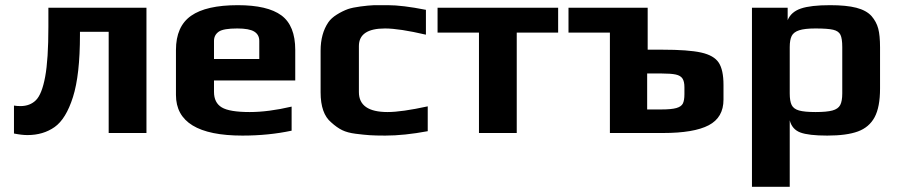

<svg xmlns="http://www.w3.org/2000/svg" viewBox="-20 -514 3471 742"><path d="M34 2V-106Q46 -104 59 -104Q96 -104 119 -127Q142 -150 154.5 -217Q167 -284 167 -411V-484H546V0H400V-391H289V-379Q289 -224 262 -139Q235 -54 191 -23Q147 8 86 8Q64 8 34 2Z M660 -147V-321Q660 -412 718.5 -453Q777 -494 899 -494Q1014 -494 1067.5 -454.5Q1121 -415 1121 -321V-203H807V-159Q807 -117 837 -99Q867 -81 945 -81Q1017 -81 1107 -102V-9Q1018 10 917 10Q660 10 660 -147ZM982 -286V-356Q982 -380 962.5 -392Q943 -404 897 -404Q844 -404 826 -392Q807 -379 807 -356V-286Z M1219 0ZM1355 3Q1323 -1 1302.5 -11Q1282 -21 1260 -41Q1219 -75 1219 -157V-318Q1219 -384 1249 -428Q1260 -444 1281.5 -457.5Q1303 -471 1325 -479Q1343 -485 1373 -489Q1403 -493 1426 -494H1479Q1535 -494 1626 -476V-380Q1523 -404 1468 -404Q1367 -404 1367 -336V-158Q1367 -81 1478 -81Q1532 -81 1633 -103V-7Q1542 10 1469 10Q1431 10 1409 8.5Q1387 7 1355 3Z M1831 -388H1671V-484H2137V-388H1977V0H1831Z M2337 -388H2177V-484H2483V-322H2539Q2640 -322 2689.5 -311Q2739 -300 2757.5 -272Q2776 -244 2776 -186V-129Q2776 -60 2719 -30Q2662 0 2542 0H2337ZM2535 -91Q2575 -91 2594 -96.5Q2613 -102 2619 -114Q2625 -126 2625 -150V-177Q2625 -199 2617.5 -210.5Q2610 -222 2591.5 -226Q2573 -230 2537 -230H2481V-91Z M2886 -484H3024V-436Q3037 -468 3075 -481Q3113 -494 3188 -494Q3251 -494 3289.5 -484Q3328 -474 3348 -452Q3367 -430 3374 -403.5Q3381 -377 3381 -331V-172Q3381 -100 3360 -61Q3339 -22 3295.5 -6Q3252 10 3177 10Q3105 10 3073 -2Q3041 -14 3032 -49V208H2886ZM3235 -153V-332Q3235 -365 3228 -379.5Q3221 -394 3200 -399Q3179 -404 3131 -404Q3090 -404 3068.5 -397Q3047 -390 3039.5 -375Q3032 -360 3032 -332V-153Q3032 -123 3039.5 -108Q3047 -93 3068 -87Q3089 -81 3132 -81Q3175 -81 3197 -87Q3219 -93 3227 -108Q3235 -123 3235 -153Z"/></svg>

Font: Play
Style: Bold
Weight: 700
Designer: Jonas Hecksher (Cyrillic expansion: Cyreal)
Foundry: Jonas Hecksher, Playtype, e-types AS
Version: Version 2.101; ttfautohint (v1.5.65-e2d9)